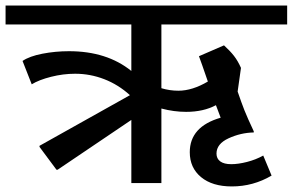

<svg xmlns="http://www.w3.org/2000/svg" viewBox="-42 -658 1052 690"><path d="M538 -570V-341Q568 -332 599 -332Q649 -332 705 -365Q681 -435 673 -456L763 -495Q785 -475 799 -457Q813 -439 824 -414L812 -329Q826 -288 836.5 -261.5Q847 -235 870 -186V-182Q823 -181 779.5 -161Q736 -141 736 -106Q736 -88 749.5 -78Q763 -68 789 -68Q814 -68 845.5 -76Q877 -84 904 -99L934 -27Q868 12 791 12Q721 12 680.5 -21.5Q640 -55 640 -111Q640 -203 751 -235L734 -280Q689 -256 627 -256Q583 -256 538 -268V0H430V-227L165 -48H161L100 -130V-134L425 -316Q383 -354 332.5 -373.5Q282 -393 228 -393Q185 -393 141.5 -382Q98 -371 72 -355L39 -439Q64 -456 110.5 -465Q157 -474 206 -474Q342 -474 430 -403V-570H-22V-638H990V-570Z"/></svg>

Font: Amiko SemiBold
Style: Regular
Weight: 600
Designer: Pablo Impallari, Rodrigo Fuenzalida, Andres Torresi
Foundry: Impallari Type
Version: Version 1.001; ttfautohint (v1.3)